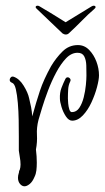

<svg xmlns="http://www.w3.org/2000/svg" viewBox="-20 -616 367 673"><path d="M112 -596Q116 -596 120 -593Q140 -581 165 -566Q190 -551 210 -538L300 -593Q305 -596 308 -596Q315 -596 315 -591Q315 -588 309 -583Q290 -567 266.5 -543Q243 -519 221 -499Q217 -495 210 -495Q205 -495 199 -499L111 -583Q105 -588 105 -591Q105 -596 112 -596ZM66 37Q57 37 50 28.5Q43 20 43 7Q43 -1 46 -10Q47 -12 47 -17L49 -20Q52 -29 52 -39Q52 -52 49.5 -65Q47 -78 46 -88V-137Q46 -163 45.5 -194.5Q45 -226 42.5 -255Q40 -284 35.5 -303.5Q31 -323 22 -326Q14 -329 14 -336Q14 -341 18 -345Q22 -349 28 -347Q48 -340 63 -315.5Q78 -291 82 -272Q86 -256 89 -240.5Q92 -225 93 -208Q107 -259 120 -298Q133 -337 159 -384Q177 -414 199.5 -436Q222 -458 253 -458Q276 -458 292.5 -441Q309 -424 318 -400Q327 -376 327 -352Q327 -337 320 -310.5Q313 -284 300.5 -257Q288 -230 270.5 -211.5Q253 -193 233 -193Q221 -193 211 -208Q201 -223 195.5 -241.5Q190 -260 190 -270Q189 -291 195.5 -308Q202 -325 209 -339Q212 -345 217 -345Q222 -345 225.5 -340.5Q229 -336 226 -330Q220 -318 219 -303Q218 -288 218 -271Q218 -265 219 -253.5Q220 -242 223 -232.5Q226 -223 232 -223Q248 -223 258 -238Q268 -253 273.5 -275Q279 -297 281 -318Q283 -339 283 -351Q283 -368 282.5 -386.5Q282 -405 275.5 -418Q269 -431 252 -431Q230 -431 211.5 -411.5Q193 -392 177 -362Q161 -332 148.5 -299Q136 -266 127.5 -238Q119 -210 115 -196Q108 -169 109.5 -143.5Q111 -118 106 -92Q109 -68 109 -46Q109 -31 107.5 -18.5Q106 -6 101 4Q94 21 84 29Q74 37 66 37Z"/></svg>

Font: Ruge Boogie
Style: Regular
Weight: 400
Designer: Robert E. Leuschke
Foundry: Robert E. Leuschke
Version: Version 1.010; ttfautohint (v1.8.3)